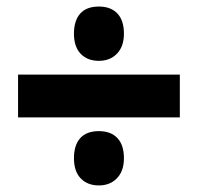

<svg xmlns="http://www.w3.org/2000/svg" viewBox="-20 -646 606 587"><path d="M35.2 -287.1V-418H529.8V-287.1ZM206.1 -162.1Q206.1 -202.1 225.3 -223.6Q244.6 -245.1 282.2 -245.1Q318.8 -245.1 338.9 -223.9Q358.9 -202.6 358.9 -162.1Q358.9 -123 337.6 -101.1Q316.4 -79.1 282.2 -79.1Q247.6 -79.1 226.8 -100.6Q206.1 -122.1 206.1 -162.1ZM206.1 -543Q206.1 -583 225.3 -604.5Q244.6 -626 282.2 -626Q318.8 -626 338.9 -604.7Q358.9 -583.5 358.9 -543Q358.9 -503.9 337.6 -481.9Q316.4 -460 282.2 -460Q247.6 -460 226.8 -481.4Q206.1 -502.9 206.1 -543Z"/></svg>

Font: Open Sans ExtBd
Style: Bold
Weight: 800
Foundry: Ascender Corporation
Version: Version 1.10